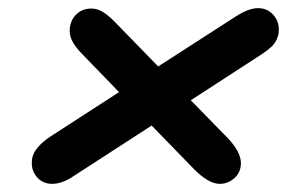

<svg xmlns="http://www.w3.org/2000/svg" viewBox="-20 -575 704 471"><path d="M664 -503Q664 -492 662 -487Q658 -473 648.5 -463Q639 -453 619 -440L448 -329L539 -236Q571 -202 571 -175Q571 -152 555 -138Q539 -124 519 -124Q492 -124 457 -159L352 -267L162 -144Q133 -124 108 -124Q86 -124 72 -139Q58 -154 58 -175Q58 -185 60 -191Q67 -215 102 -239L272 -349L183 -441Q167 -457 159 -471Q151 -485 151 -499Q151 -523 166 -538.5Q181 -554 204 -554Q218 -554 231 -546.5Q244 -539 261 -522L368 -412L559 -535Q590 -555 613 -555Q635 -555 649.5 -539.5Q664 -524 664 -503Z"/></svg>

Font: Shrikhand
Style: Regular
Weight: 400
Italic angle: -14°
Designer: Jonny Pinhorn
Foundry: Jonny Pinhorn
Version: Version 1.001;PS 1.001;hotconv 1.0.88;makeotf.lib2.5.647800